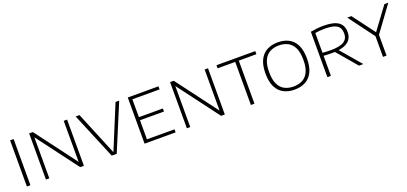

<svg xmlns="http://www.w3.org/2000/svg" viewBox="20 -1460 4934 2325"><g transform="rotate(-20 2487.0 -297.5)"><path d="M100 0V-595H145.5V0Z M345.5 0V-595H393L804 -48.5H791V-595H834.5V0H786.5L375.5 -546.5H389V0Z M1193 0 945 -595H994L1230.5 -22.5H1222.5L1459 -595H1506L1257.5 0Z M1616.5 0V-595H2012V-555.5H1661.5V-39.5H2016.5V0ZM1644 -285.5V-325H1970.5V-285.5Z M2161.5 0V-595H2209L2620 -48.5H2607V-595H2650.5V0H2602.5L2191.5 -546.5H2205V0Z M2986.5 0V-555H2759.5V-595H3259.5V-555H3032.5V0Z M3550 7Q3470 7 3410 -24.5Q3350 -56 3316.2 -123.2Q3282.5 -190.5 3282.5 -297Q3282.5 -404 3316.5 -471.5Q3350.5 -539 3411 -570.5Q3471.5 -602 3550 -602Q3630 -602 3690.2 -570.5Q3750.5 -539 3784 -471.5Q3817.5 -404 3817.5 -297Q3817.5 -190.5 3783.8 -123.2Q3750 -56 3689.5 -24.5Q3629 7 3550 7ZM3550 -33Q3616 -33 3665.8 -59Q3715.5 -85 3743.2 -142.8Q3771 -200.5 3771 -296Q3771 -393 3743 -451.2Q3715 -509.5 3665.2 -535.8Q3615.5 -562 3550 -562Q3484.5 -562 3435 -536Q3385.5 -510 3357.8 -452.2Q3330 -394.5 3330 -299Q3330 -202 3357.8 -143.5Q3385.5 -85 3435 -59Q3484.5 -33 3550 -33Z M3972 0V-585Q4007.5 -591.5 4049.8 -596.2Q4092 -601 4141 -601Q4267.5 -601 4328.5 -559.8Q4389.5 -518.5 4389.5 -429Q4389.5 -371 4360 -332.2Q4330.5 -293.5 4271.2 -274Q4212 -254.5 4123 -254.5Q4094 -254.5 4068.8 -255.5Q4043.5 -256.5 4017.5 -258.5V0ZM4379.5 0 4139.5 -282H4194L4435.5 0ZM4124 -292.5Q4242 -292.5 4293.5 -326.2Q4345 -360 4345 -427.5Q4345 -501.5 4297 -532Q4249 -562.5 4142 -562.5Q4103 -562.5 4074.2 -559.8Q4045.5 -557 4017.5 -552V-297Q4047 -295 4068.5 -293.8Q4090 -292.5 4124 -292.5Z M4689 0V-287.5L4699.5 -252.5L4444.5 -595H4498L4722 -296.5H4703L4923.5 -595H4974L4723.5 -252.5L4734.5 -287V0Z"/></g></svg>

Font: Encode Sans SC SemiExpanded ExtraLight
Style: Regular
Weight: 250
Width: 6
Designer: Multiple Designers
Foundry: Impallari Type
Version: Version 3.002